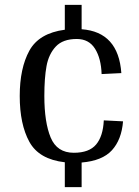

<svg xmlns="http://www.w3.org/2000/svg" viewBox="-20 -700 569 788"><path d="M315 -33V68H246V-34Q140 -46 100.5 -118Q61 -190 61 -306Q61 -420 100.5 -492Q140 -564 246 -578V-680H315V-580Q466 -569 478 -400L397 -396Q395 -460 370 -500Q345 -540 295 -540Q238 -540 209 -509Q180 -478 171 -429Q162 -380 162 -306Q162 -198 188 -135.5Q214 -73 283 -73Q346 -73 374.5 -107Q403 -141 406 -206L485 -202Q479 -127 439.5 -83.5Q400 -40 315 -33Z"/></svg>

Font: Arya
Style: Regular
Weight: 400
Designer: Eduardo Rodriguez Tunni, Modular Infotech
Foundry: Eduardo Rodriguez Tunni, Modular Infotech
Version: Version 1.002